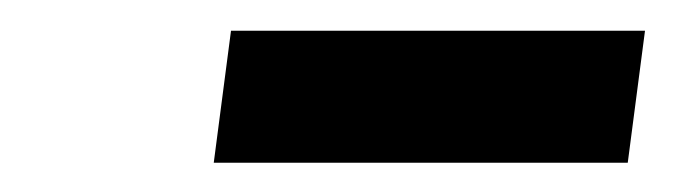

<svg xmlns="http://www.w3.org/2000/svg" viewBox="-20 -708 466 128"><path d="M134 -687.5H410L398.5 -599.5H122.5Z"/></svg>

Font: Merriweather 120pt ExtraBold
Style: Italic
Weight: 800
Italic angle: -7.8°
Version: Version 2.101